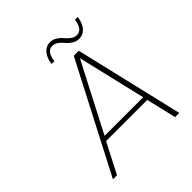

<svg xmlns="http://www.w3.org/2000/svg" viewBox="-229 -1015 1168 1168"><g transform="rotate(-45 355.5 -430.5)"><path d="M606 0H605L559 -194H205L105 0H70L433 -700H476L641 0ZM449 -663 221 -223H553ZM302 -760Q309 -810 332.5 -835.5Q356 -861 389 -861Q413 -861 433.5 -847.5Q454 -834 466.5 -818Q479 -802 497.5 -788.5Q516 -775 535 -775Q583 -775 593 -850H617Q610 -800 586.5 -774.5Q563 -749 530 -749Q506 -749 485 -762.5Q464 -776 451.5 -792Q439 -808 421 -821.5Q403 -835 383 -835Q336 -835 326 -760Z"/></g></svg>

Font: Fivo Sans Thin
Style: Regular
Weight: 250
Foundry: Alexander Slobzheninov
Version: 1.0